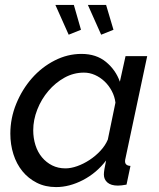

<svg xmlns="http://www.w3.org/2000/svg" viewBox="-20 -750 646 780"><path d="M208 10Q164 10 129.5 -7.5Q95 -25 71 -54.5Q47 -84 34.5 -123.5Q22 -163 22 -207Q22 -270 46 -328.5Q70 -387 109.5 -432Q149 -477 201.5 -504Q254 -531 311 -531Q371 -531 410.5 -498.5Q450 -466 467 -418L490 -522H578L490 -108Q489 -104 488.5 -101Q488 -98 488 -95Q488 -77 510 -76L494 0Q483 2 474.5 3Q466 4 459 4Q431 4 416.5 -8.5Q402 -21 402 -41Q402 -57 411 -98Q372 -47 317 -18.5Q262 10 208 10ZM246 -66Q268 -66 293.5 -75Q319 -84 343.5 -100Q368 -116 388 -137.5Q408 -159 418 -183L449 -333Q446 -358 434 -380.5Q422 -403 404.5 -419.5Q387 -436 365.5 -445.5Q344 -455 321 -455Q279 -455 242 -434.5Q205 -414 176.5 -380.5Q148 -347 131.5 -305Q115 -263 115 -221Q115 -189 124 -160.5Q133 -132 150.5 -111Q168 -90 192 -78Q216 -66 246 -66ZM337 -730H411L441 -629L391 -609ZM205 -730H280L309 -629L259 -609Z"/></svg>

Font: PTCRaleway Medium
Style: Italic
Weight: 500
Italic angle: -12°
Designer: Matt McInerney, Pablo Impallari, Rodrigo Fuenzalida
Foundry: Matt McInerney, Pablo Impallari, Rodrigo Fuenzalida
Version: Version 3.000g; ttfautohint (v1.5) -l 8 -r 28 -G 28 -x 14 -D